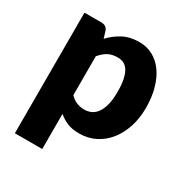

<svg xmlns="http://www.w3.org/2000/svg" viewBox="-162 -653 899 942"><g transform="rotate(30 287.5 -181.5)"><path d="M207.5 -141Q225 -122 245.5 -114Q266 -106 288.5 -106Q310 -106 328 -114.5Q346 -123 359.2 -141.8Q372.5 -160.5 380 -190.5Q387.5 -220.5 387.5 -263.5Q387.5 -304.5 381.5 -332.5Q375.5 -360.5 364.8 -377.8Q354 -395 339 -402.5Q324 -410 305.5 -410Q271.5 -410 249.5 -397.5Q227.5 -385 207.5 -361ZM198 -454.5Q228.5 -487 267.2 -507.8Q306 -528.5 359.5 -528.5Q400 -528.5 434.5 -510.5Q469 -492.5 494 -458.5Q519 -424.5 533.2 -375.2Q547.5 -326 547.5 -263.5Q547.5 -205 531.2 -155.5Q515 -106 485.8 -69.5Q456.5 -33 415.8 -12.5Q375 8 325.5 8Q285 8 257.5 -3.5Q230 -15 207.5 -34.5V164.5H52.5V-518.5H148.5Q177.5 -518.5 186.5 -492.5Z"/></g></svg>

Font: Lato ExtraBold
Style: Regular
Weight: 800
Designer: Lukasz Dziedzic with Adam Twardoch and Botio Nikoltchev
Foundry: tyPoland Lukasz Dziedzic
Version: Version 2.015; 2015-08-06; http://www.latofonts.com/